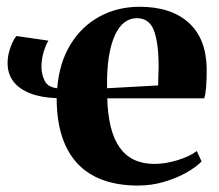

<svg xmlns="http://www.w3.org/2000/svg" viewBox="-20 -550 662 581"><path d="M398 11.5Q337 11.5 290.8 -5.5Q244.5 -22.5 213.8 -55.8Q183 -89 167.2 -138.5Q151.5 -188 151.5 -253Q105 -254.5 71.5 -267.5Q38 -280.5 20.5 -303.5Q3 -326.5 3 -359Q3 -375.5 7 -391.2Q11 -407 17.2 -420.5Q23.5 -434 30 -441L126.5 -427Q119 -415 112.2 -393.2Q105.5 -371.5 105.5 -347.5Q105.5 -325 115.2 -305.5Q125 -286 153 -283Q159.5 -360.5 193.5 -415.8Q227.5 -471 281.8 -500.2Q336 -529.5 402.5 -529.5Q497.5 -529.5 550.8 -481.5Q604 -433.5 605.5 -342.5Q605.5 -309.5 603.8 -287.2Q602 -265 598 -252.5H304.5Q306 -203 315.2 -165.8Q324.5 -128.5 342 -103.8Q359.5 -79 385.8 -66.5Q412 -54 447.5 -54Q480 -54 517 -65.2Q554 -76.5 575.5 -93L590 -61.5Q575 -45.5 545.5 -28.5Q516 -11.5 477.5 0Q439 11.5 398 11.5ZM304 -283 458.5 -291.5Q459 -305.5 459.2 -319.5Q459.5 -333.5 460 -347.5Q460 -419.5 446 -457.2Q432 -495 394 -495Q374 -495 357.2 -482.8Q340.5 -470.5 328.2 -444.5Q316 -418.5 309.5 -378.5Q303 -338.5 304 -283Z"/></svg>

Font: Merriweather 120pt
Style: Bold
Weight: 700
Designer: Eben Sorkin
Foundry: Eben Sorkin
Version: Version 2.100